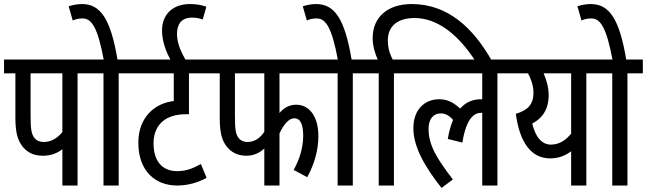

<svg xmlns="http://www.w3.org/2000/svg" viewBox="-20 -916 3194 948"><path d="M363 -554H439V-622H0V-554H56V-337C56 -261 67 -224 91 -193C111 -168 141 -147 191 -147C234 -147 264 -161 288 -179V0H363ZM288 -554V-264C265 -236 235 -215 196 -215C175 -215 160 -222 150 -235C136 -253 131 -275 131 -344V-554Z M566 -554H642V-622H560C526 -825 475 -896 385 -896C362 -896 342 -892 319 -885L339 -815C355 -822 370 -825 388 -825C434 -825 463 -776 492 -622H427V-554H491V0H566Z M1021 -554V-622H630V-554H838V-417C744 -407 663 -336 663 -212C663 -72 746 0 855 0C905 0 955 -13 1000 -38L972 -106C929 -83 899 -71 854 -71C794 -71 738 -106 738 -210C738 -261 759 -296 781 -315C810 -341 852 -352 898 -352H913V-554Z M825 -615H899C872 -663 854 -703 854 -749C854 -793 873 -829 928 -829C946 -829 964 -826 981 -820L999 -883C972 -892 948 -896 917 -896C840 -896 780 -851 780 -765C780 -714 799 -661 825 -615Z M1360 -554H1595V-622H1009V-554H1065V-337C1065 -261 1075 -224 1099 -193C1119 -168 1148 -147 1197 -147C1233 -147 1263 -162 1285 -183V0H1360V-257C1382 -305 1408 -332 1433 -332C1464 -332 1477 -300 1477 -246C1477 -185 1458 -127 1430 -77L1497 -41C1531 -104 1552 -172 1552 -244C1552 -344 1505 -399 1443 -399C1409 -399 1383 -385 1360 -358ZM1140 -554H1285V-265C1265 -236 1239 -215 1202 -215C1185 -215 1170 -220 1158 -235C1144 -253 1140 -275 1140 -344Z M1722 -554H1798V-622H1716C1682 -825 1631 -896 1541 -896C1518 -896 1498 -892 1475 -885L1495 -815C1511 -822 1526 -825 1544 -825C1590 -825 1619 -776 1648 -622H1583V-554H1647V0H1722Z M1850 -554V0H1925V-554H2001V-622H1919C1907 -645 1895 -674 1895 -717C1895 -786 1942 -827 2027 -827C2142 -827 2245 -742 2327 -615H2409C2316 -779 2191 -896 2013 -896C1892 -896 1820 -830 1820 -728C1820 -687 1833 -649 1845 -622H1786V-554Z M1989 -554H2361V-426C2359 -426 2357 -426 2355 -426C2315 -426 2280 -412 2252 -380C2219 -410 2190 -426 2148 -426C2081 -426 2021 -379 2021 -283C2021 -188 2081 -88 2160 12L2216 -30C2138 -132 2096 -198 2096 -280C2096 -324 2116 -356 2157 -356C2181 -356 2201 -343 2217 -324C2206 -298 2197 -267 2191 -230L2263 -212C2283 -337 2324 -359 2356 -359C2358 -359 2359 -359 2361 -359V0H2436V-554H2512V-622H1989Z M2951 -622H2500V-554H2587C2600 -530 2614 -496 2614 -458C2614 -399 2584 -371 2527 -354C2545 -216 2601 -134 2696 -134C2741 -134 2773 -149 2800 -169V0H2875V-554H2951ZM2608 -306C2658 -332 2689 -376 2689 -447C2689 -482 2679 -521 2664 -554H2800V-256C2774 -225 2743 -202 2700 -202C2656 -202 2624 -238 2608 -306Z M3078 -554H3154V-622H3072C3038 -825 2987 -896 2897 -896C2874 -896 2854 -892 2831 -885L2851 -815C2867 -822 2882 -825 2900 -825C2946 -825 2975 -776 3004 -622H2939V-554H3003V0H3078Z"/></svg>

Font: Noto Sans Devanagari UI ExtraCondensed
Style: Regular
Weight: 400
Width: 2
Designer: Jelle Bosma - Monotype Design Team
Foundry: Monotype Imaging Inc.
Version: Version 2.003